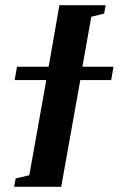

<svg xmlns="http://www.w3.org/2000/svg" viewBox="-20 -714 454 734"><path d="M405 -408H287L214 0H34L40 -32L92 -44L157 -408H36L45 -459H166L207 -694H384L378 -662L329 -650L295 -459H414Z"/></svg>

Font: Libra Serif Modern
Style: Bold Italic
Weight: 700
Italic angle: -12°
Designer: Stefan Peev, Context Ltd
Foundry: Stefan Peev, Context Ltd
Version: Version 1.000